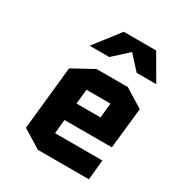

<svg xmlns="http://www.w3.org/2000/svg" viewBox="-174 -857 913 976"><g transform="rotate(30 282.5 -369.0)"><path d="M502 -117 490 0H191L82 -67L121 -438L244 -505H427L536 -438L510 -199H232L224 -117ZM252 -388 243 -302H384L393 -388ZM269 -738H459L545 -590H430L357 -670L269 -590H154Z"/></g></svg>

Font: Quantico
Style: Bold Italic
Weight: 700
Italic angle: -12°
Designer: Matt Desmond
Foundry: MADtype
Version: Version 2.002